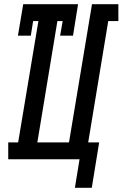

<svg xmlns="http://www.w3.org/2000/svg" viewBox="-20 -755 581 910"><path d="M335 135 357 0H19V-80H66L162 -655H137L126 -586H65L90 -735H350L326 -586H265L277 -655H252L157 -80H307L416 -735H541V-655H493L398 -80H450L415 135Z"/></svg>

Font: Iosevka Curly Slab MdObl
Style: Regular
Weight: 500
Italic angle: -9°
Monospace: yes
Designer: Belleve Invis
Foundry: Belleve Invis
Version: Version 11.0.0; ttfautohint (v1.8.3)